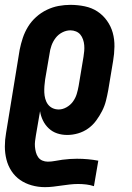

<svg xmlns="http://www.w3.org/2000/svg" viewBox="-23 -548 543 791"><path d="M162 223Q134 223 107.5 215.5Q81 208 60 193.5Q39 179 24.5 157Q10 135 3.5 109Q-3 83 -3 55.5Q-3 28 2 0L58 -343Q63 -368 71 -392Q79 -416 92.5 -438Q106 -460 126 -478Q146 -496 170 -507.5Q194 -519 218.5 -523.5Q243 -528 267 -528Q297 -528 326 -522Q355 -516 378 -501Q401 -486 417.5 -463Q434 -440 441.5 -413Q449 -386 448.5 -356Q448 -326 443 -297L423 -177Q419 -155 413.5 -133Q408 -111 397.5 -90.5Q387 -70 373 -51Q359 -32 340 -18.5Q321 -5 298.5 1.5Q276 8 254 8Q232 8 212.5 1.5Q193 -5 178 -19Q163 -33 154 -51.5Q145 -70 142 -90L125 9Q123 21 121.5 33Q120 45 121 56.5Q122 68 125 79.5Q128 91 134.5 100Q141 109 151.5 113.5Q162 118 174 118Q189 118 204 115Q219 112 234.5 110Q250 108 265 107Q280 106 294 106Q317 106 339 108Q361 110 382 114L364 219Q349 214 332.5 212Q316 210 299 210Q282 210 264.5 212Q247 214 230 216.5Q213 219 196 221Q179 223 162 223ZM219 -97Q235 -97 251 -106Q267 -115 277.5 -129.5Q288 -144 293 -160.5Q298 -177 301 -194L321 -314Q323 -326 324 -338Q325 -350 324 -362Q323 -374 319 -385.5Q315 -397 308 -405.5Q301 -414 290 -418.5Q279 -423 267 -423Q250 -423 233.5 -414.5Q217 -406 206 -391.5Q195 -377 189 -360Q183 -343 181 -326L163 -221Q161 -207 160 -193.5Q159 -180 159.5 -167Q160 -154 163.5 -141Q167 -128 174.5 -118Q182 -108 193.5 -102.5Q205 -97 219 -97Z"/></svg>

Font: Iosevka Curly Extrabold
Style: Italic
Weight: 800
Italic angle: -9°
Monospace: yes
Designer: Belleve Invis
Foundry: Belleve Invis
Version: Version 22.1.2; ttfautohint (v1.8.4)